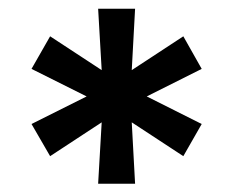

<svg xmlns="http://www.w3.org/2000/svg" viewBox="-20 -748 546 449"><path d="M209.5 -318.4 217.8 -461.9 97.2 -382.8 53.7 -458 182.6 -522.5 53.7 -586.9 97.2 -663.1 217.8 -584 209.5 -727.5H295.9L288.1 -584L408.7 -663.1L451.7 -586.9L323.2 -522.5L451.7 -458L408.7 -382.8L288.1 -461.9L295.9 -318.4Z"/></svg>

Font: Inter Tight SemiBold
Style: Regular
Weight: 600
Designer: Rasmus Andersson
Foundry: rsms
Version: Version 3.004; ttfautohint (v1.8.4.7-5d5b)